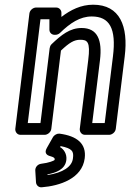

<svg xmlns="http://www.w3.org/2000/svg" viewBox="-20 -548 560 816"><path d="M98 -25 152 -466H190V-422C190 -409 200 -400 212 -400H215C222 -400 230 -403 235 -408C278 -450 320 -478 370 -478C445 -478 475 -428 460 -308L425 -25H372L405 -293C415 -377 395 -429 327 -429C277 -429 241 -400 199 -360C194 -355 192 -349 191 -343L152 -25ZM45 0C44 11 52 25 67 25H170C181 25 196 15 198 0L239 -333C275 -367 295 -379 321 -379C351 -379 365 -371 355 -293L319 0C318 11 326 25 341 25H444C455 25 470 15 472 0L510 -308C526 -436 490 -528 376 -528C324 -528 280 -506 241 -476V-494C241 -505 232 -516 219 -516H133C122 -516 107 -506 105 -491ZM238 73C288 83 294 96 290 125C286 161 247 186 182 196V193C214 187 257 174 262 132C265 106 251 86 235 77ZM233 20C223 19 211 25 205 35L179 81C165 105 184 113 191 115C214 121 213 126 212 132C209 135 189 144 155 148C139 150 129 164 130 177L133 227C134 239 144 249 157 248C234 242 329 211 340 125C348 62 307 30 233 20Z"/></svg>

Font: Falling Sky
Style: CondOuObl
Weight: 400
Designer: Paul D. Hunt
Foundry: Adobe Systems Incorporated
Version: Version 1.02